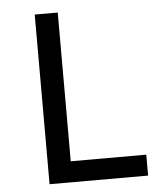

<svg xmlns="http://www.w3.org/2000/svg" viewBox="-52 -776 705 823"><g transform="rotate(-5 300.0 -365.0)"><path d="M552 0V-90H227V-730H128V0Z"/></g></svg>

Font: Tekne LDO Medium
Style: Regular
Weight: 500
Monospace: yes
Designer: Alessio Laiso, Mario Rullo, Paolo Rosset
Foundry: Alessio Laiso
Version: Version 1.000;hotconv 1.0.109;makeotfexe 2.5.65596